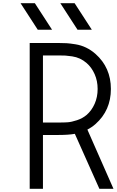

<svg xmlns="http://www.w3.org/2000/svg" viewBox="-20 -1187 733 1207"><path d="M307.3 -1000H217.4L109.4 -1166.7H199.2ZM557.3 -1000H467.4L359.4 -1166.7H449.2ZM524.1 -791Q504.6 -807.9 482.1 -818.4Q459.6 -828.8 433.6 -832.7Q407.6 -836.6 391.3 -837.6Q375 -838.5 347 -838.5H250V-416.7H347Q383.5 -416.7 406.2 -418.3Q429 -419.9 463.9 -431.3Q498.7 -442.7 524.1 -464.2Q556 -491.5 574.9 -534.2Q593.8 -576.8 593.8 -627.6Q593.8 -678.4 574.9 -721Q556 -763.7 524.1 -791ZM347 -916.7Q378.9 -916.7 399.4 -915.4Q419.9 -914.1 454.8 -908.5Q489.6 -903 521.2 -887.7Q552.7 -872.4 580.1 -848.3Q677.1 -762.4 677.1 -627.6Q677.1 -492.8 580.1 -406.9Q557.3 -386.7 529.3 -372.4L693.4 0H604.8L450.5 -345.7Q411.5 -338.5 347 -338.5H250V0H166.7V-916.7Z"/></svg>

Font: Monoid
Style: Regular
Weight: 400
Width: 4
Monospace: yes
Designer: Andreas Larsen (@larsenwork)
Version: Version 0.61